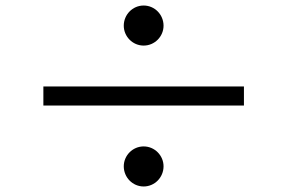

<svg xmlns="http://www.w3.org/2000/svg" viewBox="-20 -723 1040 695"><path d="M500 -703C460 -703 428 -670 428 -630C428 -591 460 -558 500 -558C540 -558 572 -591 572 -630C572 -670 540 -703 500 -703ZM863 -410H137V-341H863ZM500 -193C460 -193 428 -160 428 -121C428 -81 460 -48 500 -48C540 -48 572 -81 572 -121C572 -160 540 -193 500 -193Z"/></svg>

Font: Noto Sans CJK HK
Style: Regular
Weight: 400
Designer: Ryoko NISHIZUKA 西塚涼子 (kana, bopomofo & ideographs); Paul D. Hunt (Latin, Greek & Cyrillic); Sandoll Communications 산돌커뮤니
Foundry: Adobe
Version: Version 2.004;hotconv 1.0.118;makeotfexe 2.5.65603